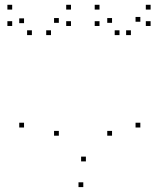

<svg xmlns="http://www.w3.org/2000/svg" viewBox="-20 -760 660 802"><path d="M566.2 -227.4V-247.4H546.2V-227.4ZM566.2 -669.2V-689.2H546.2V-669.2ZM526.8 -613.4V-633.4H506.8V-613.4ZM609.1 -651.5V-671.5H589.1V-651.5ZM609.1 -720V-740H589.1V-720ZM395.6 -720V-740H375.6V-720ZM395.6 -651.5V-671.5H375.6V-651.5ZM479.1 -613.4V-633.4H459.1V-613.4ZM448 -664.6V-684.6H428V-664.6ZM448 -193.2V-213.2H428V-193.2ZM338.8 -85.8V-105.8H318.8V-85.8ZM225.8 -193.2V-213.2H205.8V-193.2ZM225.8 -664.6V-684.6H205.8V-664.6ZM193 -613.4V-633.4H173V-613.4ZM276.5 -651.5V-671.5H256.5V-651.5ZM276.5 -720V-740H256.5V-720ZM30.9 -720V-740H10.9V-720ZM30.9 -651.5V-671.5H10.9V-651.5ZM113.2 -613.4V-633.4H93.2V-613.4ZM80.4 -663.3V-683.3H60.4V-663.3ZM80.4 -227.4V-247.4H60.4V-227.4ZM327.9 21.5V1.5H307.9V21.5Z"/></svg>

Font: Monaspace Xenon Dots Var
Style: Regular
Weight: 400
Designer: Riley Cran and the Lettermatic Team
Version: Version 1.100 (Monaspace Xenon Dots)